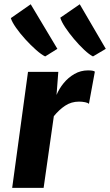

<svg xmlns="http://www.w3.org/2000/svg" viewBox="-20 -902 528 922"><path d="M38.5 0 114.5 -557H260L251.5 -446Q263.5 -475.5 285.5 -502.5Q307.5 -529.5 337.5 -546.8Q367.5 -564 402.5 -564Q428.5 -564 435.5 -558L407 -403Q402.5 -408.5 388.5 -411.2Q374.5 -414 359.5 -414Q322.5 -414 293 -394.5Q263.5 -375 238.5 -344L189.5 0ZM197 -631Q179 -639.5 153.5 -662Q128 -684.5 102 -713Q76 -741.5 56.8 -769Q37.5 -796.5 32 -815L127.5 -881.5L255.5 -667.5ZM426.5 -631Q408.5 -640 384 -663Q359.5 -686 335.5 -714.5Q311.5 -743 293.2 -770.5Q275 -798 269.5 -817L363 -881.5L488 -667.5Z"/></svg>

Font: Merriweather Sans Italic
Style: Bold
Weight: 700
Italic angle: -7.5°
Designer: Eben Sorkin
Foundry: Eben Sorkin
Version: Version 1.008; ttfautohint (v1.7.19-72a1) -l 8 -r 50 -G 200 